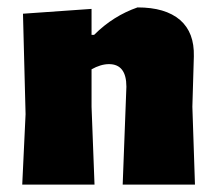

<svg xmlns="http://www.w3.org/2000/svg" viewBox="-20 -498 584 518"><path d="M40 0H235L227 -210V-311C243 -320 259 -325 274 -325C305 -325 321 -305 321 -264L311 0H506L499 -210L503 -346C504 -389 492 -421 466 -444C439 -467 401 -478 351 -478C308 -463 269 -439 234 -404H227V-474L42 -461L49 -190Z"/></svg>

Font: Luna Sans Black
Style: Regular
Weight: 900
Designer: Juan Pablo del Peral
Foundry: Huerta Tipografica
Version: Version 2.001; ttfautohint (v1.5)